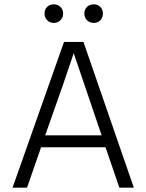

<svg xmlns="http://www.w3.org/2000/svg" viewBox="-20 -868 677 888"><path d="M228.5 -848Q247 -848 259.5 -836Q272 -824 272 -805.5Q272 -787 259.5 -774.5Q247 -762 228.5 -762Q210 -762 198 -774.5Q186 -787 186 -805.5Q186 -824 198 -836Q210 -848 228.5 -848ZM413.5 -848Q432 -848 444 -836Q456 -824 456 -805.5Q456 -787 444 -774.5Q432 -762 413.5 -762Q395 -762 382.5 -774.5Q370 -787 370 -805.5Q370 -824 382.5 -836Q395 -848 413.5 -848ZM105 0H38L276 -674H366L599 0H532L468 -187H170ZM321 -622Q283 -506 189 -242H450Z"/></svg>

Font: Hind Kochi Light
Style: Regular
Weight: 300
Designer: Dhruvi Tolia
Foundry: Indian Type Foundry
Version: Version 0.702;PS 1.0;hotconv 1.0.81;makeotf.lib2.5.63406